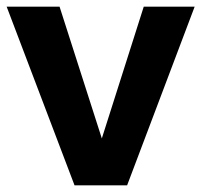

<svg xmlns="http://www.w3.org/2000/svg" viewBox="-23 -557 605 577"><path d="M-3 -537H156L283 -141L409 -537H562L359 0H201Z"/></svg>

Font: Alexandria SemiBold
Style: Regular
Weight: 600
Designer: Mohamed Gaber
Foundry: Kief Type Foundry
Version: Version 5.100